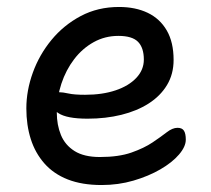

<svg xmlns="http://www.w3.org/2000/svg" viewBox="-20 -521 606 551"><path d="M271.6 10Q215.4 10 174.6 -6Q133.8 -22 107.4 -52Q81 -82 68.3 -122Q55.6 -162 55.6 -210Q55.6 -261 74.2 -312.5Q92.8 -364 127.8 -406.5Q162.8 -449 211.8 -475Q260.8 -501 321.6 -501Q368.8 -501 403.9 -484.2Q439 -467.4 458.6 -433.6Q478.2 -399.8 478.2 -349Q478.2 -308.4 459.3 -277Q440.4 -245.6 406.8 -224.1Q373.2 -202.6 328.3 -191.5Q283.4 -180.4 231.2 -180.4Q171.2 -180.4 147.1 -196.6Q123 -212.8 123 -232.8Q123 -244.6 128.8 -250.5Q134.6 -256.4 149 -256.4Q160 -256.4 176.5 -252.7Q193 -249 224.2 -249Q273.8 -249 311.6 -261.7Q349.4 -274.4 371.1 -297.4Q392.8 -320.4 392.8 -350Q392.8 -384 376.1 -401Q359.4 -418 319.8 -418Q281.2 -418 248.8 -400Q216.4 -382 192.8 -351.1Q169.2 -320.2 156.1 -280.7Q143 -241.2 143 -198.2Q143 -162.4 154.9 -133.5Q166.8 -104.6 194 -87.5Q221.2 -70.4 266.6 -70.4Q320.8 -70.4 357.2 -83.2Q393.6 -96 417.8 -112.3Q442 -128.6 458.5 -141.4Q475 -154.2 489.4 -154.2Q502.6 -154.2 507.9 -145.9Q513.2 -137.6 513.2 -120.2Q513.2 -100.2 493.6 -77.4Q474 -54.6 440.2 -35Q406.4 -15.4 363.1 -2.7Q319.8 10 271.6 10Z"/></svg>

Font: Shantell Sans Light
Style: Regular
Weight: 300
Designer: Stephen Nixon, Anya Danilova, Shantell Martin
Foundry: Arrow Type
Version: Version 1.011;[c5ecc13dd]